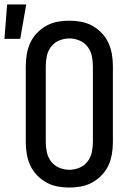

<svg xmlns="http://www.w3.org/2000/svg" viewBox="-62 -836 582 864"><path d="M250 8Q223 8 196.5 3Q170 -2 146.5 -15Q123 -28 104 -48Q85 -68 74 -92Q63 -116 58.5 -143Q54 -170 54 -196V-539Q54 -565 58.5 -592Q63 -619 74 -643Q85 -667 104 -687Q123 -707 146.5 -720Q170 -733 196.5 -738Q223 -743 250 -743Q277 -743 303.5 -738Q330 -733 353.5 -720Q377 -707 396 -687Q415 -667 426 -643Q437 -619 441.5 -592Q446 -565 446 -539V-196Q446 -170 441.5 -143Q437 -116 426 -92Q415 -68 396 -48Q377 -28 353.5 -15Q330 -2 303.5 3Q277 8 250 8ZM250 -72Q273 -72 295 -81Q317 -90 331.5 -108.5Q346 -127 351 -150Q356 -173 356 -196V-539Q356 -562 351 -585Q346 -608 331.5 -626.5Q317 -645 295 -654Q273 -663 250 -663Q227 -663 205 -654Q183 -645 168.5 -626.5Q154 -608 149 -585Q144 -562 144 -539V-196Q144 -173 149 -150Q154 -127 168.5 -108.5Q183 -90 205 -81Q227 -72 250 -72ZM-42 -661 -30 -816H56L29 -661Z"/></svg>

Font: Iosevka Medium
Style: Regular
Weight: 500
Monospace: yes
Designer: Belleve Invis
Foundry: Belleve Invis
Version: Version 32.5.0; ttfautohint (v1.8.4)